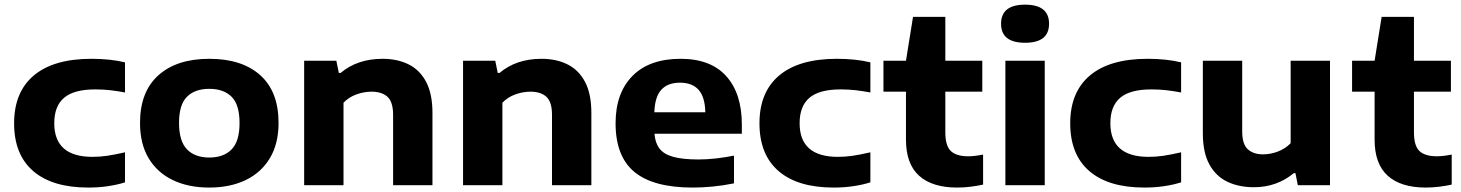

<svg xmlns="http://www.w3.org/2000/svg" viewBox="-20 -814 6424 844"><path d="M368.5 10.5Q210 10.5 126 -62Q42 -134.5 42 -272Q42 -409.5 129 -482.5Q216 -555.5 382 -555.5Q464.5 -555.5 529.5 -540V-407.5Q495 -414 464.2 -417.5Q433.5 -421 399 -421Q305 -421 261.8 -384.2Q218.5 -347.5 218.5 -272.5Q218.5 -124.5 386.5 -124.5Q419 -124.5 451.5 -129.2Q484 -134 529.5 -144.5V-12.5Q497 -2 455.8 4.2Q414.5 10.5 368.5 10.5Z M900 10.5Q808.5 10.5 740 -22.2Q671.5 -55 633.5 -118.2Q595.5 -181.5 595.5 -273.5Q595.5 -410.5 676.2 -483Q757 -555.5 900 -555.5Q1043.5 -555.5 1124 -483.5Q1204.5 -411.5 1204.5 -273.5Q1204.5 -182.5 1166.5 -119Q1128.5 -55.5 1060 -22.5Q991.5 10.5 900 10.5ZM900 -121.5Q963 -121.5 998 -157.2Q1033 -193 1033 -273Q1033 -354 998 -388.8Q963 -423.5 900 -423.5Q837 -423.5 802 -388.8Q767 -354 767 -274Q767 -193.5 802 -157.5Q837 -121.5 900 -121.5Z M1317 0V-547H1458.5L1469.5 -493.5H1477.5Q1551 -555.5 1662 -555.5Q1726.5 -555.5 1775.8 -531.2Q1825 -507 1853 -454.5Q1881 -402 1881 -317.5V0H1708V-309Q1708 -366 1683.2 -388.5Q1658.5 -411 1613.5 -411Q1580 -411 1546.8 -399Q1513.5 -387 1490 -362.5V0Z M2015.5 0V-547H2157L2168 -493.5H2176Q2249.5 -555.5 2360.5 -555.5Q2425 -555.5 2474.2 -531.2Q2523.5 -507 2551.5 -454.5Q2579.5 -402 2579.5 -317.5V0H2406.5V-309Q2406.5 -366 2381.8 -388.5Q2357 -411 2312 -411Q2278.5 -411 2245.2 -399Q2212 -387 2188.5 -362.5V0Z M3025 10.5Q2852 10.5 2769 -58Q2686 -126.5 2686 -272Q2686 -405 2760.2 -480.2Q2834.5 -555.5 2972 -555.5Q3104 -555.5 3172.5 -479.2Q3241 -403 3241 -266.5V-226H2857Q2860 -186 2879 -161Q2898 -136 2939.5 -124.5Q2981 -113 3051.5 -113Q3086.5 -113 3127 -117.5Q3167.5 -122 3206.5 -130V-8Q3157 2 3111.8 6.2Q3066.5 10.5 3025 10.5ZM2969 -450.5Q2915 -450.5 2886.8 -419.2Q2858.5 -388 2856.5 -320.5H3080.5Q3079 -387 3051.2 -418.8Q3023.5 -450.5 2969 -450.5Z M3645 10.5Q3486.5 10.5 3402.5 -62Q3318.5 -134.5 3318.5 -272Q3318.5 -409.5 3405.5 -482.5Q3492.5 -555.5 3658.5 -555.5Q3741 -555.5 3806 -540V-407.5Q3771.5 -414 3740.8 -417.5Q3710 -421 3675.5 -421Q3581.5 -421 3538.2 -384.2Q3495 -347.5 3495 -272.5Q3495 -124.5 3663 -124.5Q3695.5 -124.5 3728 -129.2Q3760.5 -134 3806 -144.5V-12.5Q3773.5 -2 3732.2 4.2Q3691 10.5 3645 10.5Z M4187.5 10.5Q4078 10.5 4020.2 -41.5Q3962.5 -93.5 3962.5 -200V-411H3863.5V-547H3962.5L3993.5 -740H4135.5V-547H4298V-411H4135.5V-232.5Q4135.5 -173 4159.8 -150Q4184 -127 4236.5 -127Q4263 -127 4301.5 -134.5V-2.5Q4276.5 3 4246.5 6.8Q4216.5 10.5 4187.5 10.5Z M4399.5 0V-547H4572.5V0ZM4486 -626Q4380.5 -626 4380.5 -709.5Q4380.5 -793.5 4486 -793.5Q4591.5 -793.5 4591.5 -709.5Q4591.5 -626 4486 -626Z M5011 10.5Q4852.5 10.5 4768.5 -62Q4684.5 -134.5 4684.5 -272Q4684.5 -409.5 4771.5 -482.5Q4858.5 -555.5 5024.5 -555.5Q5107 -555.5 5172 -540V-407.5Q5137.5 -414 5106.8 -417.5Q5076 -421 5041.5 -421Q4947.5 -421 4904.2 -384.2Q4861 -347.5 4861 -272.5Q4861 -124.5 5029 -124.5Q5061.5 -124.5 5094 -129.2Q5126.5 -134 5172 -144.5V-12.5Q5139.5 -2 5098.2 4.2Q5057 10.5 5011 10.5Z M5492 9Q5425.5 9 5375 -15.2Q5324.5 -39.5 5296 -91.8Q5267.5 -144 5267.5 -228V-547H5440.5V-237Q5440.5 -180 5465.2 -157.8Q5490 -135.5 5532 -135.5Q5565 -135.5 5597.8 -148Q5630.5 -160.5 5653.5 -184.5V-547H5826.5V0H5685L5674.5 -53H5667.5Q5592.5 9 5492 9Z M6247.5 10.5Q6138 10.5 6080.2 -41.5Q6022.5 -93.5 6022.5 -200V-411H5923.5V-547H6022.5L6053.5 -740H6195.5V-547H6358V-411H6195.5V-232.5Q6195.5 -173 6219.8 -150Q6244 -127 6296.5 -127Q6323 -127 6361.5 -134.5V-2.5Q6336.5 3 6306.5 6.8Q6276.5 10.5 6247.5 10.5Z"/></svg>

Font: Encode Sans Exp
Style: Bold
Weight: 700
Width: 7
Designer: Multiple Designers
Foundry: Impallari Type
Version: Version 3.002; ttfautohint (v1.8.3) -l 8 -r 50 -G 200 -x 14 